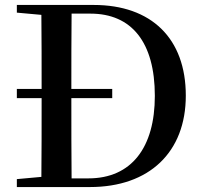

<svg xmlns="http://www.w3.org/2000/svg" viewBox="-20 -755 821 775"><path d="M433 -359V-396H268C268 -501 268 -602 269 -700H345C511 -700 605 -585 605 -368C605 -160 511 -35 337 -35H269C268 -138 268 -241 268 -359ZM48 -704 147 -695C148 -598 148 -499 148 -396H48V-359H148C148 -243 148 -140 147 -41L48 -32V0H343C583 0 730 -141 730 -369C730 -600 591 -735 358 -735H48Z"/></svg>

Font: Noto Serif SC SemiBold
Style: Regular
Weight: 600
Designer: Ryoko NISHIZUKA 西塚涼子 (kana & ideographs); Frank Grießhammer (Latin, Greek & Cyrillic); Wenlong ZHANG 张文龙 (bopomofo); San
Foundry: Adobe
Version: Version 2.001;hotconv 1.1.0;makeotfexe 2.6.0